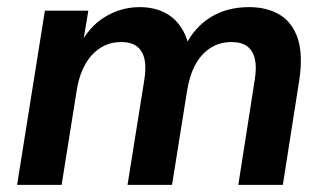

<svg xmlns="http://www.w3.org/2000/svg" viewBox="-20 -519 917 539"><path d="M28 0 106 -489H228L211 -387H201Q229 -444 274.5 -471.5Q320 -499 372 -499Q428 -499 464 -469.5Q500 -440 512 -382L499 -388Q525 -442 571 -470.5Q617 -499 679 -499Q730 -499 765.5 -477.5Q801 -456 816 -410.5Q831 -365 820 -293L774 0H649L695 -294Q701 -330 695.5 -353.5Q690 -377 674 -389Q658 -401 630 -401Q597 -401 571 -384.5Q545 -368 528.5 -337.5Q512 -307 505 -263L463 0H338L385 -294Q391 -330 385.5 -353.5Q380 -377 364 -389Q348 -401 320 -401Q295 -401 274.5 -391.5Q254 -382 238 -364.5Q222 -347 211 -321.5Q200 -296 195 -263L153 0Z"/></svg>

Font: Nunito Sans 12pt ExtraLight
Style: Italic
Weight: 200
Italic angle: -9°
Designer: Vernon Adams
Foundry: Vernon Adams
Version: Version 3.101;gftools[0.9.27]